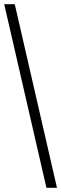

<svg xmlns="http://www.w3.org/2000/svg" viewBox="-20 -770 290 910"><path d="M200 120 0 -750H50L250 120Z"/></svg>

Font: Spectral SemiBold
Style: Regular
Weight: 600
Designer: Jean-Baptiste Levee
Foundry: Production Type
Version: Version 2.001